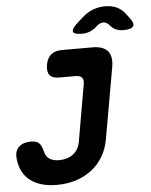

<svg xmlns="http://www.w3.org/2000/svg" viewBox="-85 -1001 832 1061"><g transform="rotate(-5 331.0 -470.0)"><path d="M-22 -156Q-26 -196 -2.5 -218.5Q21 -241 65 -241Q95 -241 109.5 -227.5Q124 -214 132 -178Q139 -150 159.5 -137.5Q180 -125 212 -125Q258 -125 289.5 -149Q321 -173 329 -219L383 -530Q388 -556 377.5 -568Q367 -580 342 -580H252Q214 -580 199 -598.5Q184 -617 190 -655Q197 -693 219 -711.5Q241 -730 279 -730H449Q509 -730 534 -700Q559 -670 548 -610L479 -219Q470 -166 445 -123.5Q420 -81 382 -51.5Q344 -22 295 -6Q246 10 188 10Q94 10 39.5 -32.5Q-15 -75 -22 -156ZM399 -810Q353 -810 349 -826Q345 -842 382 -875L410 -900Q439 -926 471 -938Q503 -950 538 -950Q573 -950 600.5 -938Q628 -926 648 -900L667 -875Q693 -843 683 -826.5Q673 -810 628 -810Q605 -810 587.5 -817.5Q570 -825 556 -841L553 -845Q538 -862 520 -862Q502 -862 482 -844L481 -843Q462 -826 442 -818Q422 -810 399 -810Z"/></g></svg>

Font: Maple Mono NL ExtraBold
Style: Italic
Weight: 800
Italic angle: -10°
Monospace: yes
Designer: subframe7536
Version: Version 7.000